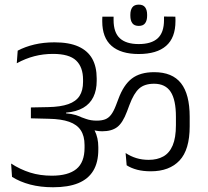

<svg xmlns="http://www.w3.org/2000/svg" viewBox="-20 -821 900 830"><path d="M580 -709Q599 -709 607.5 -720.8Q616 -732.5 616 -753V-757.5Q616 -777.5 607.5 -789.2Q599 -801 580 -801Q560.5 -801 552 -789.2Q543.5 -777.5 543.5 -757.5V-753Q543.5 -732.5 552 -720.8Q560.5 -709 580 -709ZM738 -749 689 -749.5V-734.5Q689 -680.5 661.8 -655.5Q634.5 -630.5 579.5 -630.5Q525.5 -630.5 498.2 -655.5Q471 -680.5 471 -734.5V-749H422.5Q422 -741.5 422 -737Q422 -732.5 422 -729Q422 -658 462.2 -622.8Q502.5 -587.5 579.5 -587.5Q658 -587.5 698.2 -622.8Q738.5 -658 738.5 -729.5Q738.5 -733 738.5 -737.2Q738.5 -741.5 738 -749ZM523 -159.5 527.5 -106.5Q547 -94 573 -87.2Q599 -80.5 632 -80.5Q712 -80.5 756 -127Q800 -173.5 800 -275V-316Q800 -413.5 762.5 -461.2Q725 -509 646.5 -509Q586 -509 550 -481.5Q514 -454 491.5 -392.5L481 -365Q471 -339 460 -324.8Q449 -310.5 434.2 -305Q419.5 -299.5 398 -299.5Q373 -299.5 352.2 -306.8Q331.5 -314 312.5 -321L326 -290.5Q348 -273.5 371 -263.5Q394 -253.5 422 -253.5Q462.5 -253.5 486.5 -271.5Q510.5 -289.5 529 -339L539.5 -367Q558.5 -418 581.8 -438.5Q605 -459 646 -459Q695 -459 717.8 -424Q740.5 -389 740.5 -316V-280Q740.5 -225.5 726.5 -192.5Q712.5 -159.5 686.2 -144.8Q660 -130 623 -130Q594 -130 569.5 -137.5Q545 -145 523 -159.5ZM28 -114 32 -56.5Q66 -35 110.5 -23.2Q155 -11.5 209.5 -11.5Q275 -11.5 318.2 -29.2Q361.5 -47 383.2 -83Q405 -119 405 -174.5Q405 -175.5 405 -179.8Q405 -184 405 -185Q405 -225 389.2 -256.8Q373.5 -288.5 342.8 -308Q312 -327.5 265.5 -331V-334Q310.5 -338 339.8 -355Q369 -372 383.5 -401.5Q398 -431 398 -471.5Q398 -472 398 -476.8Q398 -481.5 398 -482Q398 -532.5 378.8 -567Q359.5 -601.5 319.2 -619.8Q279 -638 215.5 -638Q168.5 -638 128.5 -628.5Q88.5 -619 56.5 -602L52.5 -547.5Q90 -568 128.5 -578Q167 -588 209 -588Q279 -588 309 -559.5Q339 -531 339 -476.5Q339 -476.5 339 -471.8Q339 -467 339 -467Q339 -430 323.8 -406.2Q308.5 -382.5 275.2 -370.8Q242 -359 188 -358L113.5 -356.5V-309.5L192 -307.5Q245 -306.5 279 -294.5Q313 -282.5 329.2 -257.8Q345.5 -233 345.5 -194Q345.5 -193 345.5 -188.2Q345.5 -183.5 345.5 -182.5Q345.5 -119 310 -90.2Q274.5 -61.5 204 -61.5Q153 -61.5 110.2 -75Q67.5 -88.5 28 -114Z"/></svg>

Font: Anek Devanagari Medium Light
Style: Regular
Weight: 300
Version: Version 1.003